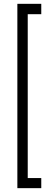

<svg xmlns="http://www.w3.org/2000/svg" viewBox="-20 -770 272 1004"><path d="M125 -695.8V161.1H195.8V213.9H70.8V-750H195.8V-695.8Z"/></svg>

Font: Rawengulk
Style: Demibold
Weight: 600
Version: Version 0.92